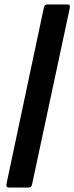

<svg xmlns="http://www.w3.org/2000/svg" viewBox="-20 -727 332 859"><path d="M282 -707Q291 -707 292 -703Q293 -699 292 -690L123 100Q122 104 119 108Q116 112 108 112H20Q13 112 10 108Q7 104 10 91L176 -692Q178 -701 181.5 -704Q185 -707 193 -707Z"/></svg>

Font: Glory SemiBold
Style: Italic
Weight: 600
Italic angle: -12°
Designer: Robert Leuschke
Foundry: Robert Leuschke
Version: Version 1.011